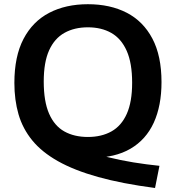

<svg xmlns="http://www.w3.org/2000/svg" viewBox="-20 -770 856 935"><path d="M735 145.5Q574.5 124.5 458 92Q341.5 59.5 262.5 15Q183.5 -29.5 137 -86.5Q90.5 -143.5 70.2 -213.2Q50 -283 50 -366Q50 -495.5 94.5 -580.5Q139 -665.5 219.5 -707.5Q300 -749.5 408 -749.5Q516.5 -749.5 597 -708Q677.5 -666.5 722 -582.2Q766.5 -498 766.5 -370Q766.5 -255 728.8 -172.5Q691 -90 615.5 -45.8Q540 -1.5 426 -1.5Q407.5 -1.5 388.2 -2.8Q369 -4 348.5 -6L391 -40.5Q445.5 -19.5 506 -4.5Q566.5 10.5 629.8 20.8Q693 31 756.5 37.5ZM408 -103Q474.5 -103 523 -130.2Q571.5 -157.5 597.5 -215.8Q623.5 -274 623.5 -367Q623.5 -463 597 -522.5Q570.5 -582 522.2 -609.5Q474 -637 408 -637Q342.5 -637 294 -610Q245.5 -583 219.2 -525Q193 -467 193 -373Q193 -276 219 -216.5Q245 -157 293.2 -130Q341.5 -103 408 -103Z"/></svg>

Font: Encode Sans SC SemiExpanded SemiBold
Style: Regular
Weight: 600
Width: 6
Designer: Multiple Designers
Foundry: Impallari Type
Version: Version 3.002